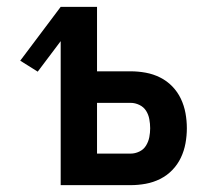

<svg xmlns="http://www.w3.org/2000/svg" viewBox="-20 -540 640 560"><path d="M157 0V-420L90 -331L39 -363L157 -520H263V-332H361Q383 -332 405 -328Q427 -324 447 -314Q467 -304 482.5 -288Q498 -272 507.5 -252Q517 -232 521 -210Q525 -188 525 -166Q525 -144 521 -122Q517 -100 507.5 -80Q498 -60 482.5 -44Q467 -28 447 -18Q427 -8 405 -4Q383 0 361 0ZM263 -92H361Q374 -92 386.5 -98Q399 -104 406 -115.5Q413 -127 415.5 -140Q418 -153 418 -166Q418 -179 415.5 -192.5Q413 -206 406 -217Q399 -228 386.5 -234Q374 -240 361 -240H263Z"/></svg>

Font: Iosevka Aile Semibold
Style: Regular
Weight: 600
Designer: Belleve Invis
Foundry: Belleve Invis
Version: Version 31.1.0; ttfautohint (v1.8.4)